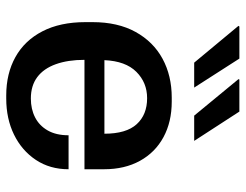

<svg xmlns="http://www.w3.org/2000/svg" viewBox="-106 -672 788 616"><g transform="rotate(90 288.0 -364.0)"><path d="M286 10Q216 10 163 -19.5Q110 -49 80.5 -106Q51 -163 51 -244V-267Q51 -348 82.5 -405Q114 -462 168.5 -491.5Q223 -521 293 -521H306Q371 -521 420 -494.5Q469 -468 496 -419Q523 -370 523 -304V-241H172Q172 -188 186 -149Q200 -110 227.5 -89.5Q255 -69 296 -69Q330 -69 356.5 -82.5Q383 -96 398.5 -123Q414 -150 414 -190H523Q523 -130 493 -85Q463 -40 412 -15Q361 10 296 10ZM173 -305H409Q409 -375 378.5 -408.5Q348 -442 295 -442Q245 -442 210.5 -407.5Q176 -373 173 -305ZM351 -593 234 -735 235 -738H338L432 -593ZM181 -593 63 -735 65 -738H168L261 -593Z"/></g></svg>

Font: Chivo Medium
Style: Regular
Weight: 500
Designer: Hector Gatti
Foundry: Omnibus-Type
Version: Version 2.002